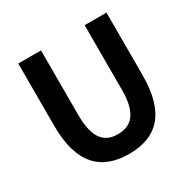

<svg xmlns="http://www.w3.org/2000/svg" viewBox="-166 -904 1079 1082"><g transform="rotate(-30 374.0 -363.0)"><path d="M375 14C556 14 661 -87 661 -333V-740H519V-320C519 -166 463 -114 375 -114C288 -114 235 -166 235 -320V-740H87V-333C87 -87 195 14 375 14Z"/></g></svg>

Font: Source Han Sans SC Bold
Style: Regular
Weight: 700
Designer: Ryoko NISHIZUKA (kana & ideographs); Paul D. Hunt (Latin, Greek & Cyrillic); Wenlong ZHANG (bopomofo); Sandoll Communica
Foundry: Adobe Systems Incorporated
Version: Version 1.001;PS 1.001;hotconv 1.0.78;makeotf.lib2.5.61930